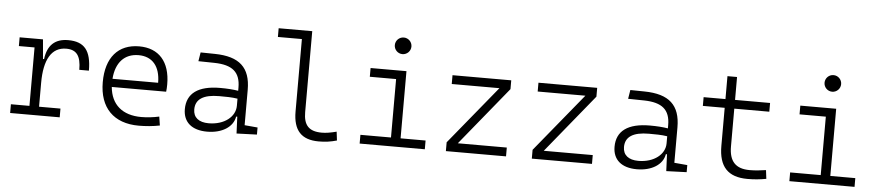

<svg xmlns="http://www.w3.org/2000/svg" viewBox="-43 -1020 5946 1304"><g transform="rotate(5 2929.5 -367.5)"><path d="M238.8 -222.7C238.8 -379.4 287.6 -468.3 388.7 -468.3C459 -468.3 489.3 -428.2 489.3 -333H554.7C554.7 -469.7 507.3 -527.3 397 -527.3C307.1 -527.3 256.3 -480 244.6 -384.8H237.3L225.6 -517.6H66.4V-458H173.3V-59.6H46.9V0H384.8V-59.6H238.8Z M924.3 9.8C970.7 9.8 1022 5.4 1067.4 -3.9L1058.1 -64C1018.6 -55.2 974.6 -50.3 936 -50.3C807.1 -50.3 730 -117.2 719.2 -236.3H1089.8C1091.8 -250 1092.8 -268.1 1092.8 -287.1C1092.8 -440.4 1015.1 -527.3 881.3 -527.3C737.8 -527.3 655.3 -431.2 655.3 -263.7C655.3 -89.4 752.9 9.8 924.3 9.8ZM719.2 -292C727.5 -403.3 786.1 -467.3 882.3 -467.3C976.1 -467.3 1030.3 -403.8 1030.3 -292Z M1590.8 4.9 1729.5 0V-48.3L1640.6 -56.2V-297.4C1640.6 -448.7 1565.4 -518.6 1396.5 -521L1299.8 -522.5L1290 -461.9L1399.9 -460C1522 -457.5 1576.7 -412.6 1576.7 -307.1V-285.2C1543 -291 1500 -293.9 1453.6 -293.9C1304.2 -293.9 1226.6 -237.8 1226.6 -129.4C1226.6 -41 1286.1 9.8 1390.1 9.8C1491.2 9.8 1566.4 -37.1 1578.1 -109.4H1585.9ZM1576.7 -231.4V-182.6C1576.7 -108.9 1503.4 -47.9 1395.5 -47.9C1328.6 -47.9 1290.5 -78.6 1290.5 -133.3C1290.5 -203.1 1344.2 -237.8 1451.7 -237.8C1492.2 -237.8 1538.6 -237.8 1576.7 -231.4Z M2150.9 9.8C2195.3 9.8 2231.9 4.9 2274.4 -7.3L2267.1 -66.9C2225.6 -56.2 2195.3 -51.3 2167 -51.3C2077.6 -51.3 2042.5 -92.8 2042.5 -180.7V-732.4H1813.5V-672.9H1977.1V-179.2C1977.1 -50.8 2032.7 9.8 2150.9 9.8Z M2429.7 0H2874V-59.6H2703.6V-517.6H2459V-458H2638.2V-59.6H2429.7ZM2666 -630.4C2697.3 -630.4 2722.7 -655.8 2722.7 -687C2722.7 -718.3 2697.3 -743.7 2666 -743.7C2634.8 -743.7 2609.4 -718.3 2609.4 -687C2609.4 -655.8 2634.8 -630.4 2666 -630.4Z M3017.6 0H3427.7V-60.1H3093.8L3418 -457.5V-517.6H3017.6V-457.5H3342.8L3017.6 -60.1Z M3603.5 0H4013.7V-60.1H3679.7L4003.9 -457.5V-517.6H3603.5V-457.5H3928.7L3603.5 -60.1Z M4520.5 4.9 4659.2 0V-48.3L4570.3 -56.2V-297.4C4570.3 -448.7 4495.1 -518.6 4326.2 -521L4229.5 -522.5L4219.7 -461.9L4329.6 -460C4451.7 -457.5 4506.3 -412.6 4506.3 -307.1V-285.2C4472.7 -291 4429.7 -293.9 4383.3 -293.9C4233.9 -293.9 4156.2 -237.8 4156.2 -129.4C4156.2 -41 4215.8 9.8 4319.8 9.8C4420.9 9.8 4496.1 -37.1 4507.8 -109.4H4515.6ZM4506.3 -231.4V-182.6C4506.3 -108.9 4433.1 -47.9 4325.2 -47.9C4258.3 -47.9 4220.2 -78.6 4220.2 -133.3C4220.2 -203.1 4273.9 -237.8 4381.3 -237.8C4421.9 -237.8 4468.3 -237.8 4506.3 -231.4Z M5074.2 9.8C5120.1 9.8 5158.7 5.9 5202.1 -2L5194.8 -61C5155.8 -55.2 5121.6 -51.3 5084 -51.3C4988.3 -51.3 4943.8 -99.1 4943.8 -200.2V-458H5182.6V-517.6H4943.8V-673.8H4878.4V-517.6H4729.5V-458H4878.4V-198.7C4878.4 -57.1 4940.9 9.8 5074.2 9.8Z M5359.4 0H5803.7V-59.6H5633.3V-517.6H5388.7V-458H5567.9V-59.6H5359.4ZM5595.7 -630.4C5627 -630.4 5652.3 -655.8 5652.3 -687C5652.3 -718.3 5627 -743.7 5595.7 -743.7C5564.5 -743.7 5539.1 -718.3 5539.1 -687C5539.1 -655.8 5564.5 -630.4 5595.7 -630.4Z"/></g></svg>

Font: Cascadia Mono Light
Style: Regular
Weight: 300
Monospace: yes
Designer: Aaron Bell
Foundry: Saja Typeworks
Version: Version 2404.023